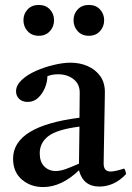

<svg xmlns="http://www.w3.org/2000/svg" viewBox="-20 -746 533 778"><path d="M383 10Q317 10 300 -56Q229 12 155 12Q104 12 68.5 -18.5Q33 -49 33 -103Q33 -235 302 -269Q302 -293 302.5 -318Q303 -343 303 -371Q303 -406 277.5 -425.5Q252 -445 216 -445Q190 -445 172 -437Q172 -414 162 -390Q152 -366 134.5 -349.5Q117 -333 92 -333Q70 -333 57.5 -345.5Q45 -358 45 -376Q45 -400 67.5 -421.5Q90 -443 125 -458.5Q160 -474 198 -483Q236 -492 266 -492Q303 -492 334.5 -478.5Q366 -465 385.5 -438.5Q405 -412 405 -373Q405 -349 404 -310.5Q403 -272 402.5 -228.5Q402 -185 401 -146Q400 -107 400 -83Q400 -51 428 -51Q446 -51 483 -63Q487 -58 488.5 -52Q490 -46 491 -41Q466 -14 438.5 -2Q411 10 383 10ZM300 -83 302 -233Q210 -221 175.5 -194Q141 -167 141 -125Q141 -90 159.5 -71.5Q178 -53 206 -53Q224 -53 246.5 -61Q269 -69 300 -83ZM75 -664Q75 -690 92 -708Q109 -726 137 -726Q165 -726 182 -708Q199 -690 199 -664Q199 -638 182 -619.5Q165 -601 137 -601Q109 -601 92 -619.5Q75 -638 75 -664ZM278 -664Q278 -690 295 -708Q312 -726 340 -726Q368 -726 385 -708Q402 -690 402 -664Q402 -638 385 -619.5Q368 -601 340 -601Q312 -601 295 -619.5Q278 -638 278 -664Z"/></svg>

Font: Tiro Bangla
Style: Regular
Weight: 400
Designer: Bangla: John Hudson & Fiona Ross. Latin: John Hudson.
Foundry: Tiro Typeworks Ltd.
Version: Version 1.60